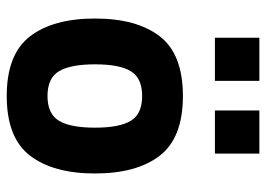

<svg xmlns="http://www.w3.org/2000/svg" viewBox="-130 -648 790 570"><g transform="rotate(90 265.0 -363.0)"><path d="M88 -442.5Q141 -511 265 -511Q389 -511 442 -442.5Q495 -374 495 -250Q495 -126 442 -57Q389 12 265 12Q141 12 88 -57Q35 -126 35 -250Q35 -374 88 -442.5ZM191.5 -143Q212 -109 265 -109Q318 -109 338.5 -143Q359 -177 359 -250Q359 -323 338.5 -356.5Q318 -390 265 -390Q212 -390 191.5 -356.5Q171 -323 171 -250Q171 -177 191.5 -143ZM92 -606V-738H220V-606ZM308 -606V-738H436V-606Z"/></g></svg>

Font: TypoPRO Titillium Text
Style: 999 wt
Weight: 900
Designer: Accademia di Belle Arti di Urbino and others
Foundry: Accademia di Belle Arti di Urbino and others.
Version: Version 25.000